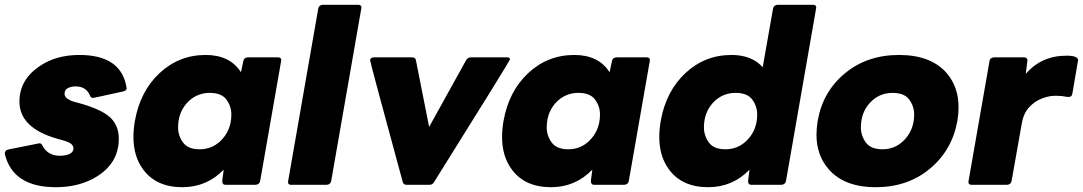

<svg xmlns="http://www.w3.org/2000/svg" viewBox="-28 -770 4512 800"><path d="M205 10Q25 10 -8 -129Q-8 -144 6 -147L136 -173Q145 -173 149 -163Q171 -121 222 -121Q245 -121 261.5 -128.5Q278 -136 278 -152Q278 -162 268 -171Q258 -180 210 -192Q53 -237 53 -347Q53 -438 138 -495Q206 -541 303 -541Q480 -541 500 -401Q498 -392 485 -389Q363 -362 360 -362Q350 -362 347 -372Q331 -410 287 -410Q269 -410 255 -403Q241 -396 241 -379Q241 -355 292 -343Q409 -312 442 -269Q467 -237 467 -192Q467 -93 378 -36Q305 10 205 10Z M732 10Q621 10 567 -66Q528 -120 528 -199Q528 -231 534 -266Q556 -390 637 -465.5Q718 -541 829 -541Q930 -541 976 -469L986 -516Q989 -531 1005 -531H1131Q1144 -531 1144 -519L1056 -16Q1053 -1 1037 0H911Q898 0 898 -16L904 -63Q833 10 732 10ZM804 -148Q853 -148 889 -181Q936 -225 936 -293Q936 -327 915.5 -355Q895 -383 846 -383Q797 -383 761 -351Q714 -308 714 -239Q714 -205 734.5 -176.5Q755 -148 804 -148Z M1333 0H1185Q1172 0 1172 -12Q1172 -15 1298 -734Q1301 -749 1317 -750H1465Q1478 -750 1478 -738Q1478 -735 1352 -16Q1349 -1 1333 0Z M1761 0H1666Q1653 0 1650 -12Q1514 -511 1514 -520Q1516 -531 1530 -531H1689Q1703 -531 1705 -519L1760 -241L1914 -519Q1921 -531 1934 -531H2085Q2097 -531 2097 -523Q2097 -517 1781 -12Q1775 0 1761 0Z M2268 10Q2157 10 2103 -66Q2064 -120 2064 -199Q2064 -231 2070 -266Q2092 -390 2173 -465.5Q2254 -541 2365 -541Q2466 -541 2512 -469L2522 -516Q2525 -531 2541 -531H2667Q2680 -531 2680 -519L2592 -16Q2589 -1 2573 0H2447Q2434 0 2434 -16L2440 -63Q2369 10 2268 10ZM2340 -148Q2389 -148 2425 -181Q2472 -225 2472 -293Q2472 -327 2451.5 -355Q2431 -383 2382 -383Q2333 -383 2297 -351Q2250 -308 2250 -239Q2250 -205 2270.5 -176.5Q2291 -148 2340 -148Z M2923 10Q2812 10 2758 -66Q2719 -120 2719 -199Q2719 -231 2725 -266Q2747 -390 2828 -465.5Q2909 -541 3020 -541Q3104 -541 3150 -490L3193 -734Q3196 -749 3212 -750H3360Q3373 -750 3373 -738Q3373 -735 3247 -16Q3244 -1 3228 0H3102Q3089 0 3089 -16L3095 -63Q3024 10 2923 10ZM2995 -148Q3044 -148 3080 -181Q3127 -225 3127 -293Q3127 -327 3106.5 -355Q3086 -383 3037 -383Q2988 -383 2952 -351Q2905 -308 2905 -239Q2905 -205 2925.5 -176.5Q2946 -148 2995 -148Z M3621 10Q3488 10 3423 -67Q3374 -125 3374 -208Q3374 -236 3379 -266Q3400 -388 3492.5 -464.5Q3585 -541 3718 -541Q3851 -541 3917 -465Q3966 -407 3966 -323Q3966 -296 3961 -266Q3939 -144 3846.5 -67Q3754 10 3621 10ZM3649 -148Q3698 -148 3734 -181Q3781 -225 3781 -293Q3781 -327 3760.5 -355Q3740 -383 3691 -383Q3642 -383 3606 -351Q3559 -308 3559 -239Q3559 -205 3579.5 -176.5Q3600 -148 3649 -148Z M4168 0H4020Q4007 0 4007 -12Q4007 -15 4095 -516Q4097 -530 4114 -531H4239Q4253 -531 4253 -518L4246 -462Q4311 -538 4416 -538Q4464 -538 4464 -519L4440 -379Q4438 -366 4424 -366Q4418 -366 4413 -367Q4396 -371 4369 -371Q4343 -371 4313 -359.5Q4283 -348 4260 -323Q4237 -298 4230 -259L4187 -16Q4184 -1 4168 0Z"/></svg>

Font: YamahaIndonesia935. App XBold
Style: Italic
Weight: 800
Italic angle: -10°
Designer: Dalton Maag Ltd
Foundry: Dalton Maag Ltd
Version: Version 1.002; January 01, 2024; Regular/Italic